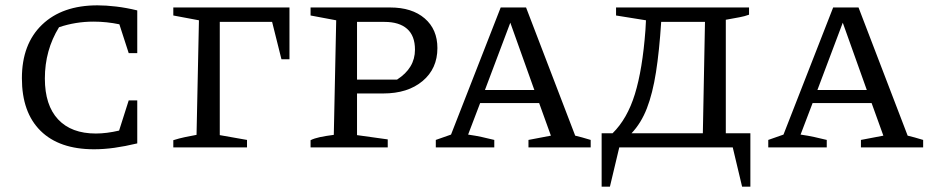

<svg xmlns="http://www.w3.org/2000/svg" viewBox="-20 -552 3489 719"><path d="M332 7Q202 7 132 -62Q62 -131 62 -259Q62 -387 137.5 -459.5Q213 -532 345 -532Q377 -532 415 -527.5Q453 -523 494 -513V-353H462L427 -461Q403 -466 379 -468.5Q355 -471 330 -471Q263 -471 201 -450Q148 -364 148 -258Q148 -158 197.5 -105Q247 -52 339 -52Q379 -52 426 -63L462 -176H494V-15Q448 -4 408.5 1.5Q369 7 332 7Z M629 0V-27Q651 -34 672.5 -38.5Q694 -43 716 -47L725 -476L629 -494V-524H1064V-330H1034L999 -470H803V-46L905 -28V0Z M1441 -524Q1523 -524 1570.5 -483Q1618 -442 1618 -372Q1618 -295 1562.5 -248.5Q1507 -202 1415 -202H1317V-46L1432 -30V0H1143V-27Q1157 -34 1178 -38.5Q1199 -43 1230 -47L1239 -476L1143 -494V-524ZM1420 -470H1317V-254H1467Q1534 -297 1534 -366Q1534 -418 1504.5 -444Q1475 -470 1420 -470Z M2134 -44Q2150 -40 2159.5 -37.5Q2169 -35 2192 -28V0H1959V-28L2043 -44L1999 -166H1778L1733 -48Q1761 -44 1784 -39Q1807 -34 1831 -28V0H1612V-28L1669 -48L1855 -524H1950ZM1796 -215H1981L1891 -467Z M2233 147V-53H2274Q2329 -107 2357.5 -199.5Q2386 -292 2397 -439L2399 -476L2287 -494V-524H2785V-497Q2769 -491 2750 -487.5Q2731 -484 2698 -478V-53H2790V147H2759L2724 0H2299L2264 147ZM2456 -470Q2449 -361 2436.5 -281.5Q2424 -202 2402.5 -146.5Q2381 -91 2345 -53H2612L2620 -470Z M3379 -44Q3395 -40 3404.5 -37.5Q3414 -35 3437 -28V0H3204V-28L3288 -44L3244 -166H3023L2978 -48Q3006 -44 3029 -39Q3052 -34 3076 -28V0H2857V-28L2914 -48L3100 -524H3195ZM3041 -215H3226L3136 -467Z"/></svg>

Font: Piazzolla SC
Style: Regular
Weight: 400
Designer: Juan Pablo del Peral
Foundry: Huerta Tipografica
Version: Version 1.330